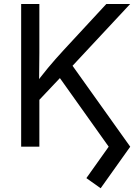

<svg xmlns="http://www.w3.org/2000/svg" viewBox="-20 -748 712 979"><path d="M304.7 -492.7 522 -727.5H643.6L333 -394.5L328.1 -395L151.4 -208V-307.1Q187 -356.4 224.6 -401.6Q262.2 -446.8 304.7 -492.7ZM87.9 -727.5H180.7V-478.5L179.2 -321.8L180.7 -276.4V0H87.9ZM420.4 160.2 534.2 0 271 -370.1 328.6 -442.4 644 0 493.2 211.9Z"/></svg>

Font: Inter RS Variable
Style: Regular
Weight: 400
Designer: Rasmus Andersson (customised by Maria Ramos and Noel Pretorius)
Foundry: rsms
Version: Version 3.001;Glyphs 3.2.3 (3260)